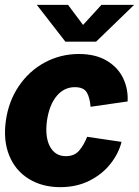

<svg xmlns="http://www.w3.org/2000/svg" viewBox="-20 -763 574 793"><path d="M507 -344 354 -322Q351 -361 338 -382Q325 -403 289 -403Q245 -403 214.5 -367Q184 -331 174 -265Q165 -197 186.5 -157.5Q208 -118 252 -118Q287 -118 306.5 -140.5Q326 -163 340 -198L482 -177Q470 -129 436 -86Q402 -43 349 -16.5Q296 10 229 10Q154 10 98.5 -24.5Q43 -59 18 -121Q-7 -183 4 -263Q15 -344 57.5 -407Q100 -470 165 -505Q230 -540 306 -540Q375 -540 421.5 -512Q468 -484 489 -439Q510 -394 507 -344ZM534 -743 377 -591H250L132 -743H261L323 -660L399 -743Z"/></svg>

Font: Morrison ExtraBold
Style: Regular
Weight: 800
Designer: Pablo Impallari, Rodrigo Fuenzalida (Modified by Dan O. Williams)
Version: Version 0.03;June 6, 2019;FontCreator 11.5.0.2425 64-bit; tt